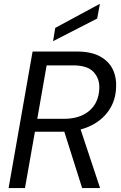

<svg xmlns="http://www.w3.org/2000/svg" viewBox="-20 -964 620 984"><path d="M24 0 147 -700H372Q447 -700 492.5 -675Q538 -650 558 -608.5Q578 -567 575 -517Q573 -449 537.5 -397.5Q502 -346 440.5 -317.5Q379 -289 297 -289H159L108 0ZM401 0 302 -313H389L493 0ZM171 -355H307Q389 -355 437.5 -396Q486 -437 489 -511Q491 -561 459.5 -595Q428 -629 354 -629H219ZM252 -753 263 -821 491 -944H492L478 -869Z"/></svg>

Font: DM Sans 28pt
Style: Italic
Weight: 400
Italic angle: -10°
Version: Version 4.004;gftools[0.9.30]